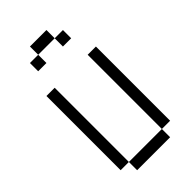

<svg xmlns="http://www.w3.org/2000/svg" viewBox="-264 -952 1029 1029"><g transform="rotate(-45 250.0 -437.5)"><path d="M375 -750V-812.5H312.5V-750ZM125 -62.5V0H375V-62.5ZM125 -62.5V-625H62.5V-62.5ZM375 -62.5H437.5V-625H375ZM187.5 -812.5H125V-750H187.5ZM187.5 -812.5H312.5V-875H187.5Z"/></g></svg>

Font: CalcUnifontExMono
Style: Regular
Weight: 500
Version: Version 15.0.06